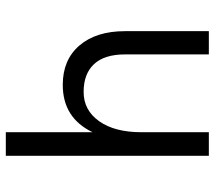

<svg xmlns="http://www.w3.org/2000/svg" viewBox="-58 -662 721 644"><g transform="rotate(-90 302.0 -340.5)"><path d="M101 -681H180V-390Q228 -490 339 -490Q423 -490 471 -434Q519 -378 519 -281V0H441V-281Q441 -350 408.5 -385Q376 -420 315 -420Q254 -420 217 -368Q180 -316 180 -226V0H101Z"/></g></svg>

Font: Karla Neue
Style: Regular
Weight: 400
Designer: Jonathan Pinhorn
Foundry: PYRS Fontlab Ltd. / Made with FontLab
Version: Version 1.000;PS 001.001;hotconv 1.0.56